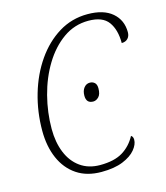

<svg xmlns="http://www.w3.org/2000/svg" viewBox="-110 -809 782 903"><g transform="rotate(-15 281.0 -357.0)"><path d="M273 10Q202 10 153 -23Q104 -56 78.5 -114.5Q53 -173 53 -249Q53 -341 78 -426.5Q103 -512 149.5 -579Q196 -646 259.5 -685Q323 -724 400 -724Q478 -724 520 -688Q562 -652 562 -593Q562 -574 551 -562.5Q540 -551 521 -551Q521 -616 493 -654.5Q465 -693 396 -693Q328 -693 273 -654Q218 -615 178.5 -550Q139 -485 118.5 -405.5Q98 -326 98 -246Q98 -181 118.5 -130.5Q139 -80 179 -51.5Q219 -23 275 -23Q344 -23 385 -48Q426 -73 450 -118Q460 -112 460 -97Q460 -74 439.5 -49Q419 -24 377.5 -7Q336 10 273 10ZM321 -320Q287 -320 287 -357Q287 -381 298.5 -395.5Q310 -410 327 -410Q341 -410 350.5 -401.5Q360 -393 360 -374Q360 -345 347.5 -332.5Q335 -320 321 -320Z"/></g></svg>

Font: Noto Serif SemiCondensed ExtraLight
Style: Italic
Weight: 200
Width: 4
Italic angle: -12°
Designer: Monotype Design Team
Foundry: Monotype Imaging Inc.
Version: Version 2.013